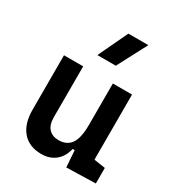

<svg xmlns="http://www.w3.org/2000/svg" viewBox="-189 -915 965 1045"><g transform="rotate(30 293.0 -392.5)"><path d="M227.5 9.8Q150.9 9.8 108.6 -38.8Q66.4 -87.4 66.4 -175.8V-517.6H187V-195.3Q187 -150.9 209.2 -126.7Q231.4 -102.5 271.5 -102.5Q322.3 -102.5 347.9 -138.4Q373.5 -174.3 373.5 -258.8V-517.6H494.1V-108.4L565.4 -97.7V0L382.3 4.9L375 -99.6H362.3Q350.1 -46.9 314.7 -18.6Q279.3 9.8 227.5 9.8ZM223.1 -609.4 311 -794.9H436.5L338.9 -609.4Z"/></g></svg>

Font: Cascadia Mono PL SemiBold
Style: Regular
Weight: 600
Monospace: yes
Designer: Aaron Bell
Foundry: Saja Typeworks
Version: Version 2404.023; ttfautohint (v1.8.4)